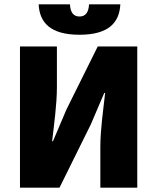

<svg xmlns="http://www.w3.org/2000/svg" viewBox="-20 -864 724 884"><path d="M72 0H254L398 -291L460 -436H464C456 -362 442 -268 442 -188V0H612V-650H430L286 -360L224 -214H220C228 -284 242 -382 242 -462V-650H72ZM346 -704C480 -704 530 -760 534 -844H390C388 -807 374 -788 346 -788C318 -788 304 -807 302 -844H158C162 -760 212 -704 346 -704Z"/></svg>

Font: Giro Sans Black
Style: Regular
Weight: 900
Designer: Paul D. Hunt
Foundry: Adobe Systems Incorporated
Version: Version 1.000;PS 1.0;hotconv 1.0.88;makeotf.lib2.5.647800